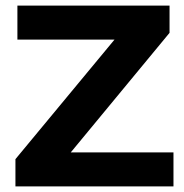

<svg xmlns="http://www.w3.org/2000/svg" viewBox="-20 -664 657 684"><path d="M598 -121V0H35V-97L388 -523H42V-644H584V-547L232 -121Z"/></svg>

Font: Montserrat Ace
Style: Bold
Weight: 700
Designer: Julieta Ulanovsky
Foundry: Julieta Ulanovsky
Version: Version 1